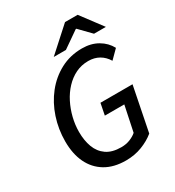

<svg xmlns="http://www.w3.org/2000/svg" viewBox="-202 -963 998 1094"><g transform="rotate(-30 297.0 -416.5)"><path d="M304 12Q224 12 169 -21Q114 -54 85.5 -113.5Q57 -173 57 -255Q57 -335 81.5 -409Q106 -483 152 -541Q198 -599 262 -633Q326 -667 404 -667Q463 -667 507 -641.5Q551 -616 574 -573L520 -519Q500 -552 469.5 -569.5Q439 -587 399 -587Q354 -587 316 -568.5Q278 -550 247.5 -517.5Q217 -485 196 -443.5Q175 -402 163.5 -355.5Q152 -309 152 -263Q152 -206 168.5 -162Q185 -118 221.5 -92.5Q258 -67 318 -67Q350 -67 376 -77.5Q402 -88 419 -103L454 -270H326L341 -346H552L494 -55Q459 -26 410 -7Q361 12 304 12ZM241 -705 396 -845H479L584 -705H506L433 -780H429L321 -705Z"/></g></svg>

Font: Source Sans 3 Medium
Style: Italic
Weight: 500
Italic angle: -11°
Designer: Paul D. Hunt
Foundry: Adobe
Version: Version 3.052;hotconv 1.1.0;makeotfexe 2.6.0